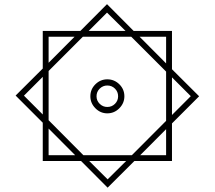

<svg xmlns="http://www.w3.org/2000/svg" viewBox="-20 -742 1019 912"><path d="M365.2 22.9H183.1V-159.2L54.2 -288.1L183.1 -416.5V-595.2H361.8L488.3 -722.2L614.7 -595.2H796.9V-413.1L925.8 -284.7L796.9 -155.8V22.9H618.2L491.2 149.4ZM401.4 -595.2H576.2L488.3 -682.1ZM769 -440.9V-567.4H643.1ZM210.9 -443.8 334 -567.4H210.9ZM210.9 -404.8V-170.9L376 -4.9H606.4L769 -168V-401.9L603.5 -567.4H373.5ZM183.1 -377 93.8 -287.6 183.1 -198.2ZM796.9 -374.5V-195.8L886.2 -285.2ZM409.2 -284.7Q409.2 -317.9 433.1 -341.6Q457 -365.2 489.7 -365.2Q522.9 -365.2 546.9 -341.6Q570.8 -317.9 570.8 -284.7Q570.8 -252 546.9 -227.8Q522.9 -203.6 489.7 -203.6Q457 -203.6 433.1 -227.8Q409.2 -252 409.2 -284.7ZM438.5 -284.7Q438.5 -263.7 453.6 -248.8Q468.8 -233.9 489.7 -233.9Q511.2 -233.9 526.1 -248.8Q541 -263.7 541 -284.7Q541 -306.2 526.1 -321Q511.2 -335.9 489.7 -335.9Q468.8 -335.9 453.6 -321Q438.5 -306.2 438.5 -284.7ZM210.9 -131.3V-4.9H336.9ZM646 -4.9H769V-128.4ZM579.1 22.9H403.8L491.2 109.9Z"/></svg>

Font: Vazirmatn UI NL ExtraLight
Style: Regular
Weight: 200
Designer: Saber Rastikerdar
Foundry: Saber Rastikerdar
Version: Version 33.003